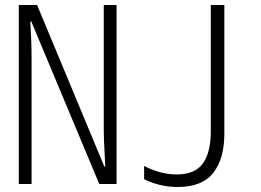

<svg xmlns="http://www.w3.org/2000/svg" viewBox="-20 -734 1040 766"><path d="M55 0V-714H128L396 -70H400Q399 -96 396.5 -139.5Q394 -183 394 -219V-714H445V0H376L105 -648H101Q103 -614 104.5 -577Q106 -540 106 -492V0ZM689 12Q651 12 617 3.5Q583 -5 555 -19V-72Q583 -57 616.5 -47.5Q650 -38 686 -38Q757 -38 789 -81.5Q821 -125 821 -211V-714H875V-200Q875 -101 831 -44.5Q787 12 689 12Z"/></svg>

Font: Noto Sans Mono ExtraCondensed Light
Style: Regular
Weight: 300
Width: 2
Designer: Monotype Design Team
Foundry: Monotype Imaging Inc.
Version: Version 2.014; ttfautohint (v1.8.4.7-5d5b)